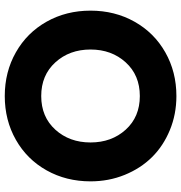

<svg xmlns="http://www.w3.org/2000/svg" viewBox="3 -755 764 810"><g transform="rotate(-90 385.0 -350.0)"><path d="M384.8 12.2Q308.1 12.2 241.2 -15.4Q174.3 -43 127 -90.8Q79.6 -138.7 52.2 -206.1Q24.9 -273.4 24.9 -350.1Q24.9 -452.6 71.3 -535.4Q117.7 -618.2 200.2 -665Q282.7 -711.9 384.8 -711.9Q486.8 -711.9 569.3 -665Q651.9 -618.2 698.5 -535.4Q745.1 -452.6 745.1 -350.1Q745.1 -247.6 698.5 -164.6Q651.9 -81.5 569.3 -34.7Q486.8 12.2 384.8 12.2ZM242.9 -498.5Q189 -439 189 -350.1Q189 -261.2 242.9 -201.7Q296.9 -142.1 384.8 -142.1Q472.7 -142.1 526.9 -201.7Q581.1 -261.2 581.1 -350.1Q581.1 -439 526.9 -498.5Q472.7 -558.1 384.8 -558.1Q296.9 -558.1 242.9 -498.5Z"/></g></svg>

Font: TASA Explorer
Style: Regular
Weight: 900
Designer: Weizhong Zhang
Foundry: Local Remote
Version: Version 1.000;Glyphs 3.1.2 (3151)